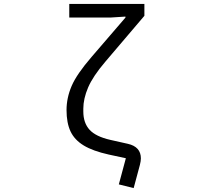

<svg xmlns="http://www.w3.org/2000/svg" viewBox="-20 -797 1040 984"><path d="M665 167 589 148 625 14 537 -5Q456 -23 409 -51.5Q362 -80 341.5 -123.5Q321 -167 321 -233Q321 -295 347 -356Q373 -417 450 -506L623 -707V-712L545 -707H335V-777H720V-716L520 -481Q456 -406 431.5 -348.5Q407 -291 407 -240V-226Q407 -167 439 -132Q471 -97 546 -80L635 -60Q702 -45 702 15Q702 28 697 48Z"/></svg>

Font: IBM Plex Sans JP
Style: Regular
Weight: 400
Designer: Mike Abbink; Paul van der Laan; Pieter van Rosmalen; Wujin Sim; Yejin Wi; Jinhee Kim; Boomi Park; Yona Kim; Kichan Ma
Foundry: Sandoll Inc.
Version: Version 1.001